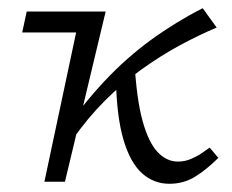

<svg xmlns="http://www.w3.org/2000/svg" viewBox="-20 -442 565 467"><path d="M156 -102 132 -117Q181 -188 234.5 -245Q288 -302 348 -345.5Q408 -389 473 -422L507 -375Q462 -356 416 -331Q370 -306 324 -273Q278 -240 235.5 -197.5Q193 -155 156 -102ZM88 0 176 -414H237L138 0ZM34 -363 45 -414H237L190 -363ZM392 5Q354 5 325.5 -20.5Q297 -46 280.5 -101.5Q264 -157 262 -247L307 -293Q312 -202 326.5 -149Q341 -96 363 -72.5Q385 -49 413 -49Q429 -49 443.5 -55Q458 -61 470 -69Q482 -77 490 -83L511 -58Q483 -30 455 -12.5Q427 5 392 5Z"/></svg>

Font: Ysabeau Office
Style: Italic
Weight: 400
Italic angle: -12°
Designer: Christian Thalmann (Catharsis Fonts)
Version: Version 2.001;gftools[0.9.30]; featfreeze: tnum,lnum,ss02